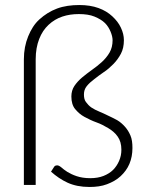

<svg xmlns="http://www.w3.org/2000/svg" viewBox="-20 -736 578 764"><path d="M296 -716C264 -716 234 -712 207 -702C180 -692 157 -677 137 -659C117 -641 103 -618 92 -591C81 -564 75 -534 75 -500V0H122V-500C122 -531 127 -558 136 -581C145 -604 157 -622 173 -637C189 -652 207 -663 228 -670C249 -677 270 -680 294 -680C318 -680 339 -677 356 -670C373 -663 388 -654 398 -644C408 -634 415 -622 420 -610C425 -598 428 -586 428 -576C428 -557 424 -541 416 -527C408 -513 397 -500 385 -489C373 -478 360 -468 346 -458C332 -448 319 -438 307 -428C295 -418 284 -406 276 -394C268 -382 264 -368 264 -352C264 -331 269 -314 279 -302C289 -290 301 -279 316 -271C331 -263 347 -255 364 -249C381 -243 396 -235 411 -226C426 -217 438 -207 448 -193C458 -179 463 -162 463 -140C463 -124 460 -110 454 -96C448 -82 440 -70 430 -60C420 -50 407 -42 392 -36C377 -30 359 -27 339 -27C318 -27 300 -30 285 -35C270 -40 258 -46 248 -52C238 -58 230 -65 224 -70C218 -75 212 -78 208 -78C204 -78 201 -77 199 -76C197 -75 196 -73 194 -70L183 -53C203 -35 225 -20 249 -9C273 2 302 8 336 8C362 8 385 5 406 -3C427 -11 445 -21 460 -35C475 -49 487 -65 495 -84C503 -103 507 -124 507 -147C507 -167 505 -183 499 -197C493 -211 486 -222 477 -232C468 -242 458 -251 446 -258C434 -265 422 -270 410 -276C398 -282 387 -287 375 -292C363 -297 353 -302 344 -308C335 -314 328 -322 322 -330C316 -338 314 -348 314 -360C314 -372 317 -383 325 -393C333 -403 343 -412 355 -421C367 -430 379 -440 393 -449C407 -458 419 -469 431 -481C443 -493 453 -507 461 -522C469 -537 473 -555 473 -576C473 -593 469 -609 461 -626C453 -643 442 -657 427 -671C412 -685 394 -696 372 -704C350 -712 324 -716 296 -716Z"/></svg>

Font: SVN-Aleo
Style: Light
Weight: 300
Designer: Alessio Laiso
Version: Version 1.2.2